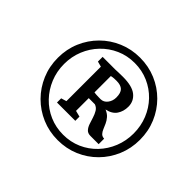

<svg xmlns="http://www.w3.org/2000/svg" viewBox="-175 -1187 1398 1398"><g transform="rotate(45 523.5 -488.0)"><path d="M130.5 -489Q130.5 -578 163.2 -655Q196 -732 254 -790Q312 -848 388.8 -880.5Q465.5 -913 553.5 -913Q642 -913 718.8 -880.5Q795.5 -848 853.2 -790Q911 -732 943.5 -655Q976 -578 976 -489Q976 -400 943.5 -322.8Q911 -245.5 853.2 -187.2Q795.5 -129 718.8 -96.2Q642 -63.5 553.5 -63.5Q465.5 -63.5 388.8 -96.2Q312 -129 254 -187.2Q196 -245.5 163.2 -322.8Q130.5 -400 130.5 -489ZM194.5 -489Q194.5 -412.5 222 -345.5Q249.5 -278.5 298.2 -227.5Q347 -176.5 412.5 -148Q478 -119.5 553.5 -119.5Q629.5 -119.5 694.8 -148.2Q760 -177 808.5 -228Q857 -279 884 -346Q911 -413 911 -489Q911 -565.5 884 -632.5Q857 -699.5 808.5 -750Q760 -800.5 694.8 -829.2Q629.5 -858 553.5 -858Q477 -858 411.8 -829Q346.5 -800 297.8 -749.2Q249 -698.5 221.8 -631.8Q194.5 -565 194.5 -489ZM398 -309.5V-664.5L356.5 -675.5V-724H444.5Q467 -723 483.8 -723.8Q500.5 -724.5 518.8 -725.2Q537 -726 564 -726Q660 -726 703 -691Q746 -656 746 -600Q746 -551.5 721.8 -515.5Q697.5 -479.5 642.5 -468Q672.5 -455.5 689.2 -436Q706 -416.5 715.5 -395.2Q725 -374 732.8 -355.2Q740.5 -336.5 752.2 -324Q764 -311.5 785.5 -310.5V-254H701Q673.5 -254 658.8 -270Q644 -286 635.5 -311Q627 -336 619 -362.2Q611 -388.5 598 -410Q585 -431.5 560.5 -440H497.5V-309L545 -297V-254H356.5V-297ZM497.5 -499Q505.5 -497.5 517.5 -496.8Q529.5 -496 542 -495.8Q554.5 -495.5 563.5 -495.5Q595 -495.5 615.8 -522.5Q636.5 -549.5 636.5 -585.5Q636.5 -633 615.8 -652.8Q595 -672.5 552 -672.5Q539.5 -672.5 526 -671.8Q512.5 -671 497.5 -667.5Z"/></g></svg>

Font: Merriweather 28pt SemiBold
Style: Italic
Weight: 600
Italic angle: -7.8°
Version: Version 2.101